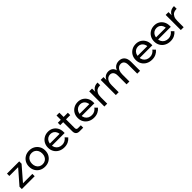

<svg xmlns="http://www.w3.org/2000/svg" viewBox="555 -2532 4445 4445"><g transform="rotate(-45 2777.0 -310.0)"><path d="M460 0H39V-76L337 -419H49V-496H450V-419L153 -76H460Z M789 16Q711 16 651 -18Q591 -52 557 -111.5Q523 -171 523 -248Q523 -325 557 -384Q591 -443 651 -477.5Q711 -512 789 -512Q867 -512 926.5 -477.5Q986 -443 1020.5 -384Q1055 -325 1055 -248Q1055 -171 1020.5 -111.5Q986 -52 926.5 -18Q867 16 789 16ZM789 -64Q839 -64 877 -87Q915 -110 936 -152Q957 -194 957 -248Q957 -302 936 -343.5Q915 -385 877 -408.5Q839 -432 789 -432Q739 -432 700.5 -408.5Q662 -385 641 -343.5Q620 -302 620 -248Q620 -194 641 -152Q662 -110 700.5 -87Q739 -64 789 -64Z M1587 -146 1645 -86Q1606 -38 1549.5 -11Q1493 16 1422 16Q1341 16 1278 -18Q1215 -52 1179.5 -111.5Q1144 -171 1144 -248Q1144 -325 1178 -384.5Q1212 -444 1272 -478Q1332 -512 1407 -512Q1480 -512 1536.5 -478.5Q1593 -445 1625.5 -386.5Q1658 -328 1658 -251V-245H1564V-254Q1564 -308 1544 -348.5Q1524 -389 1488.5 -411.5Q1453 -434 1407 -434Q1358 -434 1320 -411Q1282 -388 1261 -346.5Q1240 -305 1240 -249Q1240 -193 1263.5 -150.5Q1287 -108 1329 -85Q1371 -62 1425 -62Q1524 -62 1587 -146ZM1658 -217H1213V-286H1642L1658 -251Z M2049 0H1930Q1872 0 1841.5 -30.5Q1811 -61 1811 -118V-636H1904V-130Q1904 -105 1917 -91.5Q1930 -78 1955 -78H2049ZM2042 -418H1714V-496H2042Z M2560 -146 2618 -86Q2579 -38 2522.5 -11Q2466 16 2395 16Q2314 16 2251 -18Q2188 -52 2152.5 -111.5Q2117 -171 2117 -248Q2117 -325 2151 -384.5Q2185 -444 2245 -478Q2305 -512 2380 -512Q2453 -512 2509.5 -478.5Q2566 -445 2598.5 -386.5Q2631 -328 2631 -251V-245H2537V-254Q2537 -308 2517 -348.5Q2497 -389 2461.5 -411.5Q2426 -434 2380 -434Q2331 -434 2293 -411Q2255 -388 2234 -346.5Q2213 -305 2213 -249Q2213 -193 2236.5 -150.5Q2260 -108 2302 -85Q2344 -62 2398 -62Q2497 -62 2560 -146ZM2631 -217H2186V-286H2615L2631 -251Z M3022 -504V-416H3000Q2955 -416 2917.5 -394.5Q2880 -373 2857.5 -327.5Q2835 -282 2835 -209V0H2742V-496H2834V-337H2820Q2831 -400 2860.5 -436Q2890 -472 2929 -488Q2968 -504 3009 -504Z M3911 0H3818V-287Q3818 -359 3788 -395.5Q3758 -432 3706 -432Q3669 -432 3635.5 -411Q3602 -390 3581.5 -345.5Q3561 -301 3561 -230V0H3468V-287Q3468 -359 3437.5 -395.5Q3407 -432 3356 -432Q3318 -432 3284.5 -411Q3251 -390 3230.5 -345.5Q3210 -301 3210 -230V0H3117V-496H3209V-375L3201 -376Q3215 -427 3242.5 -456Q3270 -485 3305.5 -498.5Q3341 -512 3378 -512Q3445 -512 3488.5 -475Q3532 -438 3545 -366H3533Q3547 -419 3576.5 -451Q3606 -483 3644.5 -497.5Q3683 -512 3723 -512Q3812 -512 3861.5 -456.5Q3911 -401 3911 -296Z M4459 -146 4517 -86Q4478 -38 4421.5 -11Q4365 16 4294 16Q4213 16 4150 -18Q4087 -52 4051.5 -111.5Q4016 -171 4016 -248Q4016 -325 4050 -384.5Q4084 -444 4144 -478Q4204 -512 4279 -512Q4352 -512 4408.5 -478.5Q4465 -445 4497.5 -386.5Q4530 -328 4530 -251V-245H4436V-254Q4436 -308 4416 -348.5Q4396 -389 4360.5 -411.5Q4325 -434 4279 -434Q4230 -434 4192 -411Q4154 -388 4133 -346.5Q4112 -305 4112 -249Q4112 -193 4135.5 -150.5Q4159 -108 4201 -85Q4243 -62 4297 -62Q4396 -62 4459 -146ZM4530 -217H4085V-286H4514L4530 -251Z M5063 -146 5121 -86Q5082 -38 5025.5 -11Q4969 16 4898 16Q4817 16 4754 -18Q4691 -52 4655.5 -111.5Q4620 -171 4620 -248Q4620 -325 4654 -384.5Q4688 -444 4748 -478Q4808 -512 4883 -512Q4956 -512 5012.5 -478.5Q5069 -445 5101.5 -386.5Q5134 -328 5134 -251V-245H5040V-254Q5040 -308 5020 -348.5Q5000 -389 4964.5 -411.5Q4929 -434 4883 -434Q4834 -434 4796 -411Q4758 -388 4737 -346.5Q4716 -305 4716 -249Q4716 -193 4739.5 -150.5Q4763 -108 4805 -85Q4847 -62 4901 -62Q5000 -62 5063 -146ZM5134 -217H4689V-286H5118L5134 -251Z M5525 -504V-416H5503Q5458 -416 5420.5 -394.5Q5383 -373 5360.5 -327.5Q5338 -282 5338 -209V0H5245V-496H5337V-337H5323Q5334 -400 5363.5 -436Q5393 -472 5432 -488Q5471 -504 5512 -504Z"/></g></svg>

Font: Wix Madefor Display Medium
Style: Regular
Weight: 500
Designer: Dalton Maag Ltd
Foundry: Dalton Maag Ltd
Version: Version 3.100